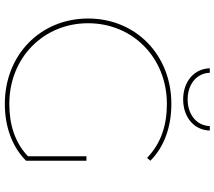

<svg xmlns="http://www.w3.org/2000/svg" viewBox="-68 -838 909 814"><g transform="rotate(90 387.0 -431.5)"><path d="M662 -343H643V-95C583 -38 506 -16 421 -16C225 -16 79 -161 79 -350C79 -539 225 -684 421 -684C509 -684 586 -661 650 -600L662 -614C602 -674 516 -703 421 -703C213 -703 59 -552 59 -350C59 -148 213 3 421 3C516 3 602 -27 662 -87ZM402 -753C474 -753 532 -796 534 -866H515C513 -808 464 -772 402 -772C340 -772 291 -808 289 -866H270C272 -796 330 -753 402 -753Z"/></g></svg>

Font: Montserrat-Alt1 Thin
Style: Regular
Weight: 100
Designer: Differentunic
Foundry: Differentunic
Version: Version 7.222